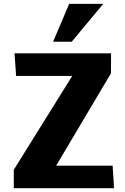

<svg xmlns="http://www.w3.org/2000/svg" viewBox="-20 -992 660 1012"><path d="M52.7 0V-97.2L360.8 -591.8H64.9L56.6 -710.9H565.4L564.9 -605.5L275.9 -118.7H573.7L581.1 0ZM259.8 -772 344.7 -971.7H524.4L357.9 -772Z"/></svg>

Font: Comme ExtraBold
Style: Regular
Weight: 800
Version: Version 1.000;gftools[0.9.27]